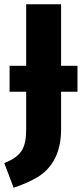

<svg xmlns="http://www.w3.org/2000/svg" viewBox="-31 -713 388 902"><path d="M333 -404H256V-693H92V-404H14V-282H92V-111C92 -24 76 19 -11 53L33 169C78 154 116 137 149 117C213 76 256 6 256 -105V-282H333Z"/></svg>

Font: Fira Sans
Style: Bold
Weight: 700
Designer: Carrois Corporate & Edenspiekermann AG
Foundry: Carrois Corporate GbR & Edenspiekermann AG
Version: Version 4.203